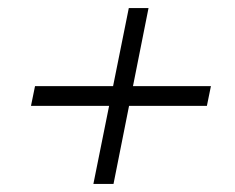

<svg xmlns="http://www.w3.org/2000/svg" viewBox="-20 -522 585 477"><path d="M212 -65 300 -502H349L262 -65ZM57 -259 67 -308H504L494 -259Z"/></svg>

Font: Piazzolla 8pt ExtraLight
Style: Italic
Weight: 250
Italic angle: -11.3°
Designer: Juan Pablo del Peral
Foundry: Huerta Tipografica
Version: Version 2.001